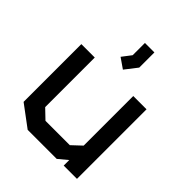

<svg xmlns="http://www.w3.org/2000/svg" viewBox="-197 -816 931 931"><g transform="rotate(45 268.5 -350.0)"><path d="M396 -1V-39L349 0H150L40 -82V-478H132V-138L180 -92H347L396 -138V-478H487V-1ZM218 -569 254 -616V-700H319V-596L270 -533Z"/></g></svg>

Font: Turret Road
Style: Bold
Weight: 700
Designer: Noponies
Foundry: Noponies
Version: Version 1.001; ttfautohint (v1.8)